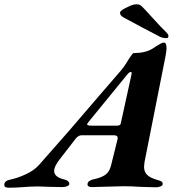

<svg xmlns="http://www.w3.org/2000/svg" viewBox="-86 -872 853 897"><path d="M-66 -8Q-66 -28 -37 -33Q-1 -41 36 -58.5Q73 -76 95 -100Q234 -256 374 -421L476 -539Q496 -562 515 -595Q517 -598 523 -607Q529 -616 532.5 -620Q536 -624 539 -624Q593 -624 627 -645Q633 -649 645.5 -657Q658 -665 666 -669Q674 -673 680 -673Q692 -673 692 -646Q692 -637 688 -613L589 -114Q587 -98 587 -93Q587 -69 601.5 -55Q616 -41 647 -32Q662 -28 668 -24.5Q674 -21 674 -12Q674 -5 664 -1Q654 3 643 3Q625 3 571 1Q529 -2 491 -2Q471 -2 417 0Q361 2 342 2Q333 2 327.5 -1.5Q322 -5 323 -12Q323 -20 331 -26Q339 -32 350 -34Q388 -42 407 -56Q426 -70 433 -100L463 -221L464 -227Q464 -240 447 -240H295Q279 -240 266 -222L197 -133Q167 -96 167 -73Q167 -45 213 -34Q238 -28 238 -12Q237 -6 227.5 -2Q218 2 206 2L149 1Q111 -1 91 -1Q71 -1 54 0Q37 1 24 2Q-10 5 -43 5Q-55 5 -60.5 2Q-66 -1 -66 -8ZM461 -285Q469 -285 473.5 -288Q478 -291 479 -299L527 -518Q529 -525 529 -530.5Q529 -536 525 -536Q520 -536 512 -528L329 -304Q321 -294 321 -291Q321 -285 341 -285ZM687 -694Q676 -694 664 -699Q584 -740 494 -789Q476 -798 475 -810Q472 -820 499 -834Q526 -848 542 -851Q546 -852 553 -852Q567 -852 577 -842Q596 -823 630 -785Q668 -743 689 -723Q701 -712 701 -703Q701 -694 691 -694Z"/></svg>

Font: EB Garamond
Style: Bold Italic
Weight: 700
Italic angle: -17.2°
Designer: Georg Duffner and Octavio Pardo
Foundry: Georg Duffner
Version: Version 1.000